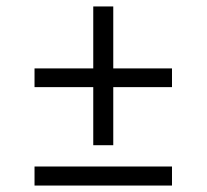

<svg xmlns="http://www.w3.org/2000/svg" viewBox="-20 -575 640 595"><path d="M269 -125V-305H87V-363H269V-555H331V-363H513V-305H331V-125ZM87 0V-59H513V0Z"/></svg>

Font: Source Code Pro
Style: Italic
Weight: 400
Italic angle: -11°
Monospace: yes
Designer: Paul D. Hunt, Teo Tuominen
Foundry: Adobe Systems Incorporated
Version: Version 1.050;PS 1.000;hotconv 16.6.51;makeotf.lib2.5.65220